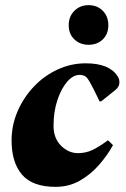

<svg xmlns="http://www.w3.org/2000/svg" viewBox="-20 -716 489 746"><path d="M196 10Q106 10 65.5 -37.5Q25 -85 25 -170Q25 -230 48.5 -284Q72 -338 112 -380Q152 -422 204 -446Q256 -470 313 -470Q404 -470 436 -421Q442 -412 443 -406.5Q444 -401 444 -396Q444 -379 429 -367L373 -322H367L345 -367Q328 -401 318.5 -413Q309 -425 289 -425Q264 -425 241 -398.5Q218 -372 203 -327Q188 -282 188 -227Q188 -179 217 -150Q246 -121 283 -121Q313 -121 338.5 -133Q364 -145 398 -170H401L419 -152Q397 -112 364.5 -75Q332 -38 290 -14Q248 10 196 10ZM324 -542Q291 -542 269 -563Q247 -584 247 -618Q247 -652 269 -674Q291 -696 324 -696Q358 -696 379.5 -674Q401 -652 401 -618Q401 -584 379.5 -563Q358 -542 324 -542Z"/></svg>

Font: Spectral ExtraBold
Style: Italic
Weight: 800
Italic angle: -10°
Designer: Jean-Baptiste Levee
Foundry: Production Type
Version: Version 2.001